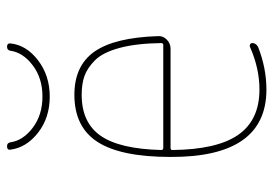

<svg xmlns="http://www.w3.org/2000/svg" viewBox="-134 -626 769 540"><g transform="rotate(-90 250.0 -355.5)"><path d="M249 -599.6Q189.5 -599.6 147.5 -632.3Q105.5 -665 99.6 -710Q97.7 -719.7 109.4 -719.7Q118.2 -719.7 120.1 -710.9Q125 -674.8 161.1 -647.5Q197.3 -620.1 249 -620.1Q300.8 -620.1 336.9 -647.5Q373 -674.8 377.9 -710.9Q379.9 -719.7 388.7 -719.7Q399.4 -719.7 398.4 -710Q393.6 -665 350.6 -632.3Q307.6 -599.6 249 -599.6ZM253.9 -509.8Q175.8 -509.8 138.7 -456.5Q101.6 -403.3 98.6 -286.1Q98.6 -280.3 104.5 -280.3H393.6Q398.4 -280.3 399.4 -285.2Q398.4 -356.4 385.7 -403.3Q373 -450.2 351.1 -472.2Q329.1 -494.1 306.6 -502Q284.2 -509.8 253.9 -509.8ZM268.6 9.8Q78.1 9.8 79.1 -259.8Q79.1 -399.4 121.1 -464.8Q163.1 -530.3 253.9 -530.3Q335.9 -530.3 375.5 -473.6Q415 -417 418.9 -294.9Q419.9 -281.2 409.2 -270.5Q398.4 -259.8 383.8 -259.8H104.5Q99.6 -259.8 98.6 -255.9Q99.6 -129.9 141.1 -69.8Q182.6 -9.8 268.6 -9.8Q328.1 -9.8 387.7 -36.1Q391.6 -38.1 395.5 -36.1Q399.4 -34.2 399.4 -30.3Q399.4 -19.5 388.7 -13.7Q329.1 9.8 268.6 9.8Z"/></g></svg>

Font: Rounded-X Mgen+ 1mn thin
Style: Regular
Weight: 100
Designer: [Source Han Sans]
Ryoko NISHIZUKA  (kana & ideographs); Paul D. Hunt (Latin, Greek & Cyrillic); Wenlong ZHANG  (bopomofo
Version: Version 1.059.20150602